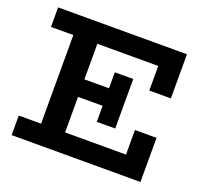

<svg xmlns="http://www.w3.org/2000/svg" viewBox="-119 -827 1036 969"><g transform="rotate(20 399.0 -343.0)"><path d="M35 0V-105H611V-237H727V0ZM155 -58V-620H284V-58ZM206 -296V-390H471V-296ZM416 -210V-476H515V-210ZM611 -449V-581H35V-686H727V-449Z"/></g></svg>

Font: BioRhyme
Style: Bold
Weight: 700
Designer: Aoife Mooney
Foundry: Aoife Mooney Type
Version: Version 1.600;gftools[0.9.33]